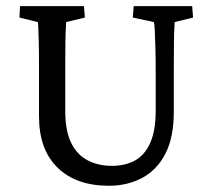

<svg xmlns="http://www.w3.org/2000/svg" viewBox="-20 -593 688 622"><path d="M44.9 -573.2H252L254.9 -536.1L194.3 -521.5Q194.3 -517.6 193.4 -503.9Q192.4 -490.2 191.9 -460.9Q191.4 -431.6 191.4 -377.9V-227.5Q192.4 -166 211.4 -128.4Q230.5 -90.8 264.6 -73.2Q298.8 -55.7 342.8 -55.7Q385.7 -55.7 417.5 -73.2Q449.2 -90.8 466.8 -130.4Q484.4 -169.9 484.4 -234.4V-360.4Q484.4 -404.3 483.4 -438Q482.4 -471.7 481.4 -493.7Q480.5 -515.6 478.5 -521.5L410.2 -536.1L413.1 -573.2H602.5L605.5 -536.1L545.9 -521.5Q545.9 -518.6 544.9 -503.4Q543.9 -488.3 543.5 -454.1Q543 -419.9 543 -360.4V-229.5Q543 -147.5 515.6 -94.7Q488.3 -42 440.4 -16.6Q392.6 8.8 333 8.8Q226.6 8.8 166.5 -49.8Q106.4 -108.4 106.4 -215.8V-377.9Q106.4 -431.6 105.5 -461.4Q104.5 -491.2 104 -504.9Q103.5 -518.6 102.5 -521.5L43 -536.1Z"/></svg>

Font: Crimson Pro ExtraLight
Style: Regular
Weight: 400
Version: Version 1.002